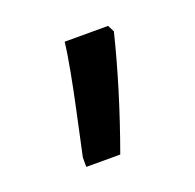

<svg xmlns="http://www.w3.org/2000/svg" viewBox="-55 -871 329 324"><g transform="rotate(-20 109.5 -708.5)"><path d="M51 -603H112C137 -672 158 -741 173 -802L167 -814H89C86 -787 77 -741 68 -699L51 -620Z"/></g></svg>

Font: Noto Serif Armenian Condensed SemiBold
Style: Regular
Weight: 600
Width: 3
Designer: Monotype Design Team
Foundry: Monotype Imaging Inc.
Version: Version 2.008